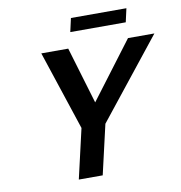

<svg xmlns="http://www.w3.org/2000/svg" viewBox="-94 -973 1001 1060"><g transform="rotate(-10 406.5 -443.0)"><path d="M668 -810 685 -886H374L357 -810ZM813 -722H665L425 -404L330 -722H179L326 -278L262 0H396L460 -278Z"/></g></svg>

Font: Perun SemiBold Italic
Style: Regular
Weight: 400
Italic angle: -12°
Foundry: Copyright (c) Stefan Peev, Context Ltd, 2016
Version: Version 1.026